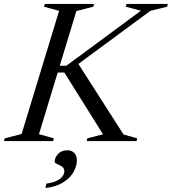

<svg xmlns="http://www.w3.org/2000/svg" viewBox="-49 -715 870 973"><path d="M577 -33.5 646.5 -14 642.5 0H390L394 -14L473 -34.5L277 -347.5H214L225.5 -382H287.5L665 -660.5L588 -681L592.5 -695H801.5L798 -681L713 -660L311 -363.5L340 -404ZM250.5 -660 174 -681 178.5 -695H428L423.5 -681L338 -659L148.5 -35L224 -14L220 0H-29L-25 -14L60.5 -36ZM228 103.5Q228 84.5 245 65.5Q262 46.5 292.5 46.5Q314 46.5 327.2 60Q340.5 73.5 340.5 99Q340.5 125.5 324.5 155.2Q308.5 185 273.2 208Q238 231 181.5 238L186 215.5Q220 210.5 239.8 200.5Q259.5 190.5 268.2 177.8Q277 165 277 152.5Q277 137 264.8 129.2Q252.5 121.5 240.2 116.2Q228 111 228 103.5Z"/></svg>

Font: Newsreader 48pt
Style: Italic
Weight: 400
Italic angle: -17°
Version: Version 1.003